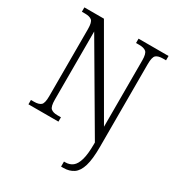

<svg xmlns="http://www.w3.org/2000/svg" viewBox="-220 -850 1128 1225"><g transform="rotate(30 344.5 -237.0)"><path d="M418 240V203H428Q460 203 482 185.5Q504 168 516 126Q528 84 528 9V-1L170 -612V-111Q170 -59 186 -45.5Q202 -32 233 -32H260V0H39V-32H62Q96 -32 112 -45.5Q128 -59 128 -111V-605Q128 -656 112 -669Q96 -682 63 -682H39V-714H183L528 -117V-605Q528 -655 512 -668.5Q496 -682 462 -682H438V-714H659V-682H637Q602 -682 586 -668.5Q570 -655 570 -603V9Q570 97 555 147.5Q540 198 509.5 219Q479 240 435 240Z"/></g></svg>

Font: Noto Serif Ethiopic SemiCondensed Light
Style: Regular
Weight: 300
Width: 4
Designer: Monotype Design Team
Foundry: Monotype Imaging Inc.
Version: Version 2.102; ttfautohint (v1.8.4.7-5d5b)